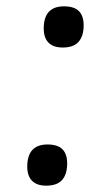

<svg xmlns="http://www.w3.org/2000/svg" viewBox="-20 -552 353 606"><path d="M126 34Q96 34 81 18.5Q66 3 66 -26Q66 -61 82 -78.5Q98 -96 130 -96Q162 -96 177 -81Q192 -66 192 -36Q192 -2 176 16Q160 34 126 34ZM178 -402Q148 -402 133 -417.5Q118 -433 118 -462Q118 -497 134 -514.5Q150 -532 182 -532Q214 -532 229 -517Q244 -502 244 -472Q244 -438 228 -420Q212 -402 178 -402Z"/></svg>

Font: Playwrite GB S
Style: Italic
Weight: 400
Italic angle: -7°
Designer: Veronika Burian, José Scaglione
Foundry: TypeTogether
Version: Version 1.000